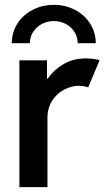

<svg xmlns="http://www.w3.org/2000/svg" viewBox="-20 -768 429 788"><path d="M59.6 -520.5H172.9V-444.3H174.8Q200.7 -481.4 240.7 -504.9Q280.8 -528.3 332 -528.3Q349.6 -528.3 365.7 -525.9Q381.8 -523.4 388.7 -520.5L341.8 -409.2Q337.9 -411.6 326.4 -413.6Q314.9 -415.5 301.8 -416Q272.9 -415.5 243.2 -400.1Q213.4 -384.8 194.1 -354.7Q174.8 -324.7 174.8 -284.2V0H59.6ZM373 -590.8H298.8Q298.8 -615.7 285.9 -636.5Q272.9 -657.2 250.5 -669.4Q228 -681.6 201.2 -681.6Q173.8 -681.6 151.4 -669.4Q128.9 -657.2 115.7 -636.5Q102.5 -615.7 102.5 -590.8H28.3Q28.3 -634.3 51 -670.4Q73.7 -706.5 113.5 -727.3Q153.3 -748 201.2 -748Q249 -748 288.3 -727.3Q327.6 -706.5 350.3 -670.4Q373 -634.3 373 -590.8Z"/></svg>

Font: Reddit Sans Strawberry SemiBold
Style: Regular
Weight: 600
Designer: Stephen Hutchings
Foundry: Reddit
Version: Version 1.013